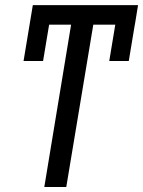

<svg xmlns="http://www.w3.org/2000/svg" viewBox="-20 -748 572 768"><path d="M366.2 -727.5 245.1 0H157.2L277.3 -727.5ZM532.2 -727.5 519.5 -649.4H98.6L111.3 -727.5ZM532.2 -727.5 495.1 -503.9H417L454.1 -727.5ZM189.5 -727.5 152.3 -503.9H74.2L111.3 -727.5Z"/></svg>

Font: Inter Tight
Style: Italic
Weight: 400
Italic angle: -9.39999°
Designer: Rasmus Andersson
Foundry: rsms
Version: Version 3.002